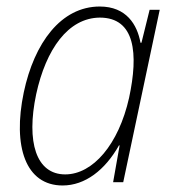

<svg xmlns="http://www.w3.org/2000/svg" viewBox="-20 -559 529 589"><path d="M172 10C241 10 302 -37 345 -113H347L327 0H358L470 -529H439L414 -428H411C401 -483 368 -539 286 -539C167 -539 85 -427 53 -276C18 -109 59 10 172 10ZM180 -24C91 -24 60 -123 91 -270C121 -408 189 -504 286 -505C395 -505 405 -394 376 -259C344 -116 265 -24 180 -24Z"/></svg>

Font: Noto Sans SemiCondensed ExtraLight
Style: Italic
Weight: 200
Width: 4
Italic angle: -12°
Designer: Monotype Design Team
Foundry: Monotype Imaging Inc.
Version: Version 2.013